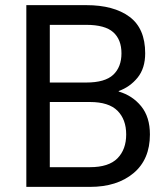

<svg xmlns="http://www.w3.org/2000/svg" viewBox="-20 -731 655 751"><path d="M83 0V-710.9H317.4Q424.8 -710.9 486.3 -665.5Q547.9 -620.1 547.9 -522.5Q547.9 -463.9 518.1 -427.2Q488.3 -390.6 444.3 -375V-373Q498 -357.4 532.2 -315.4Q566.4 -273.4 566.4 -205.1Q566.4 -107.4 502.2 -53.7Q438 0 332 0ZM174.8 -77.1H332Q405.3 -77.1 439.5 -111.8Q473.6 -146.5 473.6 -205.1Q473.6 -263.7 439.5 -297.9Q405.3 -332 332 -332H174.8ZM174.8 -408.2H317.4Q390.6 -408.2 422.9 -438.5Q455.1 -468.8 455.1 -522.5Q455.1 -576.2 422.9 -605Q390.6 -633.8 317.4 -633.8H174.8Z"/></svg>

Font: RobotoFlex
Style: Regular
Weight: 400
Designer: Berlow after Robertson
Foundry: Google
Version: Version 2.136